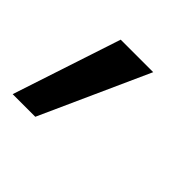

<svg xmlns="http://www.w3.org/2000/svg" viewBox="-97 -191 426 426"><g transform="rotate(45 116.0 22.5)"><path d="M66 -105H168L53 150H-18Z"/></g></svg>

Font: Retni Sans Medium
Style: Italic
Weight: 500
Italic angle: -8°
Designer: Vitaly Kuzmin
Foundry: ParaType Ltd.
Version: Version 1.00;June 10, 2019;FontCreator 11.5.0.2425 64-bit; t